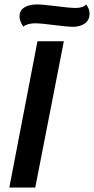

<svg xmlns="http://www.w3.org/2000/svg" viewBox="-20 -846 424 866"><path d="M149 -660H268L139 0H22ZM384 -785Q384 -756 363 -740.5Q342 -725 307 -725Q288 -725 224 -733Q162 -741 141 -741Q104 -741 85 -726Q68 -751 68 -772Q68 -798 89 -812Q110 -826 148 -826Q171 -826 235 -818Q297 -810 318 -810Q356 -810 368 -826Q384 -807 384 -785Z"/></svg>

Font: Sansita
Style: Italic
Weight: 400
Italic angle: -11°
Designer: Pablo Cosgaya
Foundry: Omnibus-Type
Version: Version 1.006